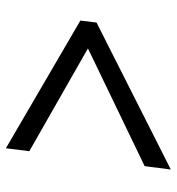

<svg xmlns="http://www.w3.org/2000/svg" viewBox="6 -648 600 652"><g transform="rotate(-90 306.0 -322.0)"><path d="M555.5 -294.2 56.4 -42 67.8 -130.8 467.6 -323.4 118.6 -522.4 128.5 -602 562.1 -349.1Z"/></g></svg>

Font: Merriweather Light
Style: Italic
Weight: 300
Italic angle: -7.8°
Designer: Eben Sorkin
Foundry: Eben Sorkin
Version: Version 2.101